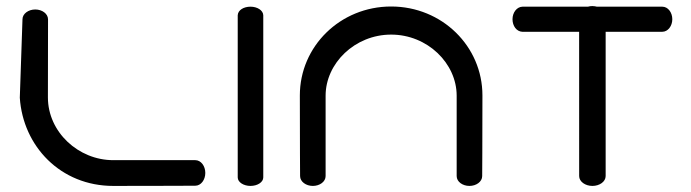

<svg xmlns="http://www.w3.org/2000/svg" viewBox="-20 -612 2273 632"><path d="M138.1 -548.4C138 -566.9 118.6 -580.8 96 -580.8C73.5 -580.8 54 -566.8 54 -548.4L45.2 -290.4L45.2 -290.1C55.8 -130.8 179.1 0 352.8 0C514.3 0 622.8 -0.7 622.8 -0.7C641.7 -0.7 655.8 -20.2 655.8 -42.8C655.8 -65.3 641.7 -84.8 622.8 -84.8C622.8 -84.8 464.3 -84.8 352.8 -84.8C238 -84.8 137.7 -177.4 137.7 -291.3C137.7 -395 138 -517.6 138.1 -543.5Z M846.6 -561.9C846 -577.8 827.2 -590 804.5 -590C782.3 -590 763.2 -578.9 762.5 -561.6C762.4 -561.2 762.5 -28.1 762.5 -28C762.5 -12.2 781.9 0 804.5 0C827.1 0 846.6 -12 846.6 -28Z M1568 -298C1568 -459.5 1435.1 -590.6 1267.5 -590.6C1099.9 -590.6 967 -459.5 967 -298C967 -139.1 967.8 -32.4 967.8 -32.4C967.8 -13.9 987.3 0 1009.8 0C1032.3 0 1051.8 -13.8 1051.8 -32.4C1051.8 -32.4 1051.8 -187.7 1051.8 -297C1051.8 -403.6 1148 -498.1 1267.5 -498.1C1387 -498.1 1483.2 -403.6 1483.2 -297C1483.2 -187.7 1483.2 -32.4 1483.2 -32.4C1483.2 -13.8 1502.7 0 1525.2 0C1547.7 0 1567.2 -13.9 1567.2 -32.4C1567.2 -32.4 1568 -139.1 1568 -298Z M1667 -548.7C1667 -526.9 1679.9 -508.1 1699.9 -507.3C1701 -507.2 1783.5 -507.3 1886.3 -507.3C1886.3 -371.9 1886.4 -32.4 1886.4 -32.4C1886.4 -14.1 1906.6 0 1930 0C1953.4 0 1973.6 -13.9 1973.6 -32.5V-507.3C2073.6 -507.3 2160 -507.4 2160 -507.4C2178.7 -507.4 2193 -526.5 2193 -548.7C2193 -570.9 2178.9 -590 2160 -590H1944.8C1941.6 -590.9 1935.1 -592 1930 -592C1924.7 -592 1920.5 -591.5 1915.2 -590H1699.9C1681.3 -589.5 1667 -571 1667 -548.7Z"/></svg>

Font: Hi.
Style: Bold
Weight: 400
Designer: Mew Too, Robert Jablonski
Foundry: Cannot Into Space Fonts
Version: Version 1.996